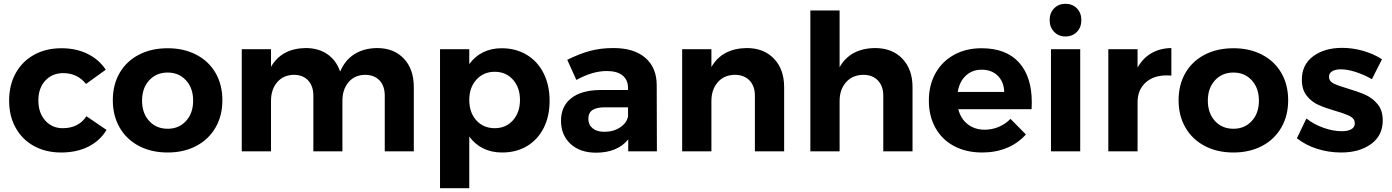

<svg xmlns="http://www.w3.org/2000/svg" viewBox="-20 -797 7330 1011"><path d="M313 -412Q255 -412 218.5 -372.5Q182 -333 182 -268Q182 -203 218 -162.5Q254 -122 310 -122Q394 -122 435 -185L541 -113Q507 -56 445.5 -25Q384 6 302 6Q221 6 159 -28Q97 -62 62.5 -124Q28 -186 28 -267Q28 -349 62.5 -411.5Q97 -474 159.5 -508.5Q222 -543 304 -543Q381 -543 441 -513.5Q501 -484 537 -430L433 -355Q387 -412 313 -412Z M1151 -269Q1151 -188 1115 -125.5Q1079 -63 1013.5 -28.5Q948 6 863 6Q777 6 711.5 -28.5Q646 -63 610 -125.5Q574 -188 574 -269Q574 -351 610 -413Q646 -475 711.5 -509Q777 -543 863 -543Q948 -543 1013.5 -509Q1079 -475 1115 -413Q1151 -351 1151 -269ZM728 -267Q728 -201 765.5 -160Q803 -119 863 -119Q922 -119 959.5 -160Q997 -201 997 -267Q997 -333 959.5 -374Q922 -415 863 -415Q803 -415 765.5 -374Q728 -333 728 -267Z M2159 -338V0H2006V-293Q2006 -345 1978 -374Q1950 -403 1902 -403Q1847 -402 1815 -364Q1783 -326 1783 -266V0H1630V-293Q1630 -344 1602.5 -373.5Q1575 -403 1527 -403Q1472 -402 1439.5 -364Q1407 -326 1407 -266V0H1253V-538H1407V-445Q1463 -542 1589 -544Q1657 -544 1704 -511.5Q1751 -479 1771 -420Q1797 -481 1846.5 -512Q1896 -543 1965 -544Q2054 -544 2106.5 -488.5Q2159 -433 2159 -338Z M2874 -266Q2874 -185 2843 -123.5Q2812 -62 2755.5 -28Q2699 6 2624 6Q2568 6 2524.5 -15.5Q2481 -37 2451 -78V194H2297V-538H2451V-459Q2480 -500 2523.5 -521.5Q2567 -543 2621 -543Q2696 -543 2753.5 -508.5Q2811 -474 2842.5 -411Q2874 -348 2874 -266ZM2718 -271Q2718 -336 2681 -377.5Q2644 -419 2585 -419Q2526 -419 2488.5 -377.5Q2451 -336 2451 -271Q2451 -204 2488.5 -163Q2526 -122 2585 -122Q2644 -122 2681 -163.5Q2718 -205 2718 -271Z M3288 0V-63Q3261 -29 3218 -11Q3175 7 3119 7Q3034 7 2984 -39.5Q2934 -86 2934 -161Q2934 -237 2987.5 -279.5Q3041 -322 3139 -323H3287V-333Q3287 -376 3258.5 -399.5Q3230 -423 3175 -423Q3100 -423 3015 -376L2967 -482Q3031 -514 3087 -529Q3143 -544 3210 -544Q3318 -544 3377.5 -493Q3437 -442 3438 -351L3439 0ZM3287 -184V-232H3166Q3121 -232 3099.5 -217.5Q3078 -203 3078 -171Q3078 -140 3100.5 -121.5Q3123 -103 3162 -103Q3210 -103 3245 -126Q3280 -149 3287 -184Z M4109 -338V0H3955V-293Q3955 -344 3926.5 -373.5Q3898 -403 3849 -403Q3792 -402 3759 -363.5Q3726 -325 3726 -265V0H3572V-538H3726V-444Q3782 -542 3912 -544Q4002 -544 4055.5 -488Q4109 -432 4109 -338Z M4785 -338V0H4631V-293Q4631 -344 4602.5 -373.5Q4574 -403 4525 -403Q4468 -402 4434.5 -363.5Q4401 -325 4401 -265V0H4247V-742H4401V-443Q4457 -542 4587 -544Q4678 -544 4731.5 -488Q4785 -432 4785 -338Z M5413 -259Q5413 -235 5412 -222H5026Q5039 -171 5076 -142.5Q5113 -114 5165 -114Q5203 -114 5238 -128.5Q5273 -143 5301 -171L5382 -89Q5341 -43 5282.5 -18.5Q5224 6 5152 6Q5067 6 5003.5 -28Q4940 -62 4905.5 -124Q4871 -186 4871 -267Q4871 -349 4906 -411.5Q4941 -474 5004 -508.5Q5067 -543 5148 -543Q5278 -543 5345.5 -468Q5413 -393 5413 -259ZM5268 -313Q5266 -366 5234 -398Q5202 -430 5149 -430Q5099 -430 5065.5 -398.5Q5032 -367 5023 -313Z M5514 -538H5668V0H5514ZM5674 -691Q5674 -653 5650.5 -629Q5627 -605 5590 -605Q5554 -605 5530.5 -629.5Q5507 -654 5507 -691Q5507 -729 5530.5 -753Q5554 -777 5590 -777Q5627 -777 5650.5 -753Q5674 -729 5674 -691Z M6148 -544V-399Q6140 -400 6124 -400Q6053 -400 6011.5 -361.5Q5970 -323 5970 -259V0H5816V-538H5970V-441Q5998 -491 6043 -517Q6088 -543 6148 -544Z M6763 -269Q6763 -188 6727 -125.5Q6691 -63 6625.5 -28.5Q6560 6 6475 6Q6389 6 6323.5 -28.5Q6258 -63 6222 -125.5Q6186 -188 6186 -269Q6186 -351 6222 -413Q6258 -475 6323.5 -509Q6389 -543 6475 -543Q6560 -543 6625.5 -509Q6691 -475 6727 -413Q6763 -351 6763 -269ZM6340 -267Q6340 -201 6377.5 -160Q6415 -119 6475 -119Q6534 -119 6571.5 -160Q6609 -201 6609 -267Q6609 -333 6571.5 -374Q6534 -415 6475 -415Q6415 -415 6377.5 -374Q6340 -333 6340 -267Z M7040 -432Q7012 -432 6995 -422Q6978 -412 6978 -392Q6978 -370 7001 -358Q7024 -346 7076 -331Q7133 -314 7170 -297.5Q7207 -281 7234 -248.5Q7261 -216 7261 -163Q7261 -83 7199.5 -38.5Q7138 6 7042 6Q6976 6 6915 -13.5Q6854 -33 6809 -69L6859 -173Q6900 -141 6950.5 -123.5Q7001 -106 7046 -106Q7077 -106 7095.5 -116.5Q7114 -127 7114 -148Q7114 -171 7090.5 -184Q7067 -197 7015 -212Q6960 -228 6923.5 -244Q6887 -260 6861 -292.5Q6835 -325 6835 -377Q6835 -457 6895 -501Q6955 -545 7047 -545Q7102 -545 7157 -529.5Q7212 -514 7257 -485L7204 -380Q7160 -405 7117 -418.5Q7074 -432 7040 -432Z"/></svg>

Font: Gontserrat SemiBold
Style: Regular
Weight: 600
Designer: Julieta Ulanovsky
Foundry: Julieta Ulanovsky
Version: Version 6.001